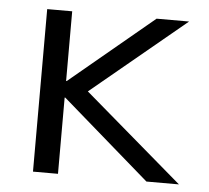

<svg xmlns="http://www.w3.org/2000/svg" viewBox="-43 -566 666 612"><g transform="rotate(5 290.0 -260.0)"><path d="M84 0V-520H164V-297H166L434 -520H538L236 -270L551 0H447L166 -244H164V0Z"/></g></svg>

Font: M PLUS 1
Style: Regular
Weight: 400
Designer: Coji Morishita
Foundry: UNDERFOREST DESIGN
Version: Version 1.001